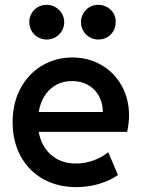

<svg xmlns="http://www.w3.org/2000/svg" viewBox="-20 -766 589 794"><path d="M32.2 -260.7Q32.2 -340.3 65.2 -401.1Q98.1 -461.9 154.5 -495.1Q210.9 -528.3 279.3 -528.3Q344.7 -528.3 397.9 -498Q451.2 -467.8 482.4 -412.8Q513.7 -357.9 513.7 -287.1Q513.2 -255.9 505.9 -220.7H140.1Q150.9 -160.6 191.7 -125.2Q232.4 -89.8 293.9 -89.8Q333 -89.8 368.4 -103.3Q403.8 -116.7 427.7 -136.7L467.8 -42Q435.5 -19.5 390.6 -5.9Q345.7 7.8 295.9 7.8Q217.8 7.8 158 -25.9Q98.1 -59.6 65.2 -120.6Q32.2 -181.6 32.2 -260.7ZM405.3 -302.7Q405.3 -339.4 389.4 -368.4Q373.5 -397.5 345 -414.1Q316.4 -430.7 279.3 -430.7Q224.1 -431.2 187 -396.5Q149.9 -361.8 140.1 -302.7ZM314.9 -674.8Q314.9 -694.3 324.5 -710.7Q334 -727.1 350.3 -736.6Q366.7 -746.1 386.2 -746.1Q406.2 -746.1 423.1 -736.6Q439.9 -727.1 449.5 -710.7Q459 -694.3 458.5 -674.8Q458.5 -654.8 449.2 -638.2Q439.9 -621.6 423.6 -612.1Q407.2 -602.5 387.2 -602.5Q367.2 -602.5 350.6 -612.1Q334 -621.6 324.5 -638.2Q314.9 -654.8 314.9 -674.8ZM101.1 -674.8Q101.1 -694.3 110.6 -710.7Q120.1 -727.1 136.5 -736.6Q152.8 -746.1 172.4 -746.1Q192.4 -746.1 209 -736.6Q225.6 -727.1 235.4 -710.9Q245.1 -694.8 245.6 -674.8Q245.6 -654.8 235.8 -638.2Q226.1 -621.6 209.7 -612.1Q193.4 -602.5 173.3 -602.5Q153.3 -602.5 136.7 -612.1Q120.1 -621.6 110.6 -638.2Q101.1 -654.8 101.1 -674.8Z"/></svg>

Font: Reddit Sans Strawberry SemiBold
Style: Regular
Weight: 600
Designer: Stephen Hutchings
Foundry: Reddit
Version: Version 1.013